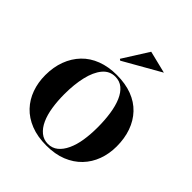

<svg xmlns="http://www.w3.org/2000/svg" viewBox="-202 -867 1019 1019"><g transform="rotate(45 307.5 -358.0)"><path d="M307 -515Q372 -515 422 -496Q472 -477 506 -441Q540 -405 557.5 -355.5Q575 -306 575 -246Q575 -191 557.5 -143.5Q540 -96 506 -60.5Q472 -25 422.5 -5Q373 15 307 15Q241 15 190.5 -5Q140 -25 106.5 -60.5Q73 -96 56 -143.5Q39 -191 39 -246Q39 -306 57.5 -355.5Q76 -405 110.5 -441Q145 -477 195 -496Q245 -515 307 -515ZM308 -503Q265 -503 237 -469Q209 -435 195.5 -377Q182 -319 182 -246Q182 -195 189 -149.5Q196 -104 211.5 -70Q227 -36 251 -16.5Q275 3 307 3Q339 3 362.5 -16Q386 -35 402 -69.5Q418 -104 425 -149Q432 -194 432 -246Q432 -300 425 -347Q418 -394 403 -429Q388 -464 364.5 -483.5Q341 -503 308 -503ZM266 -581 258 -587 349 -731 475 -700Z"/></g></svg>

Font: Kalnia Medium
Style: Regular
Weight: 500
Designer: Frida Medrano
Foundry: Frida Medrano
Version: Version 1.105